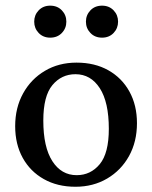

<svg xmlns="http://www.w3.org/2000/svg" viewBox="-20 -666 551 696"><path d="M253.5 11Q188 11 138.8 -16.8Q89.5 -44.5 62.2 -94Q35 -143.5 35 -208.5Q35 -275.5 63.8 -327.5Q92.5 -379.5 142.8 -409.2Q193 -439 257.5 -439Q323.5 -439 372.8 -411.2Q422 -383.5 449.2 -334Q476.5 -284.5 476.5 -219.5Q476.5 -152.5 447.8 -100.5Q419 -48.5 368.5 -18.8Q318 11 253.5 11ZM258 -31Q308.5 -31 341.5 -70.8Q374.5 -110.5 374.5 -199Q374.5 -295.5 341.8 -346.2Q309 -397 253.5 -397Q203 -397 170 -357.5Q137 -318 137 -229Q137 -132.5 169.8 -81.8Q202.5 -31 258 -31ZM162 -529.5Q136.5 -529.5 120.2 -546.5Q104 -563.5 104 -587.5Q104 -611.5 120.2 -628.5Q136.5 -645.5 162 -645.5Q188 -645.5 204.2 -628.5Q220.5 -611.5 220.5 -587.5Q220.5 -563.5 204.2 -546.5Q188 -529.5 162 -529.5ZM350 -529.5Q324 -529.5 307.8 -546.5Q291.5 -563.5 291.5 -587.5Q291.5 -611.5 307.8 -628.5Q324 -645.5 350 -645.5Q375.5 -645.5 391.8 -628.5Q408 -611.5 408 -587.5Q408 -563.5 391.8 -546.5Q375.5 -529.5 350 -529.5Z"/></svg>

Font: Newsreader Text Medium
Style: Regular
Weight: 500
Designer: Hugues Gentile
Foundry: Production Type
Version: Version 1.002